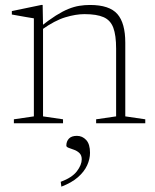

<svg xmlns="http://www.w3.org/2000/svg" viewBox="-20 -484 610 754"><path d="M149 -383.5V-27L227.5 -15.5V0H34.5V-15.5L113 -27V-412Q105 -413 82.8 -417Q60.5 -421 26.5 -427V-440.5L142 -464.5H147.5ZM357.5 -15.5 436 -27V-293Q436 -345.5 425 -375Q414 -404.5 387 -416.5Q360 -428.5 311.5 -428.5Q277.5 -428.5 236.2 -416Q195 -403.5 145 -368L136 -377Q172 -405.5 199.2 -422.8Q226.5 -440 249 -449Q271.5 -458 291.8 -461.2Q312 -464.5 333.5 -464.5Q409.5 -464.5 440.8 -429Q472 -393.5 472 -316.5V-27L550.5 -15.5V0H357.5ZM218.5 230Q263 213.5 282 188.5Q301 163.5 301 141.5Q301 126 292 117.2Q283 108.5 270.8 104.2Q258.5 100 249.5 96.5Q240.5 93 240.5 88Q240.5 71 250.8 60.2Q261 49.5 282 49.5Q303.5 49.5 318.5 65.8Q333.5 82 333.5 116Q333.5 140.5 322.2 165.2Q311 190 286.2 211.8Q261.5 233.5 221 249Z"/></svg>

Font: Newsreader ExtraLight
Style: Regular
Weight: 250
Designer: Hugues Gentile
Foundry: Production Type
Version: Version 1.003